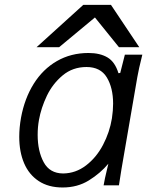

<svg xmlns="http://www.w3.org/2000/svg" viewBox="-20 -780 640 808"><path d="M61 -204.5Q61 -243 68.5 -285Q83.5 -366 122 -427.5Q160.5 -489 219.5 -523Q278.5 -557 352.5 -557Q401 -557 432.5 -538.2Q464 -519.5 478.5 -472L486 -473L505.5 -550H579Q563 -486 558 -456L491 -67L480.5 0H416Q420 -25 431.5 -72L436 -91Q402 -50.5 354 -20.8Q306 9 243.5 9Q184 9 143 -18Q102 -45 81.5 -93Q61 -141 61 -204.5ZM451 -282Q456 -315.5 456 -343.5Q456 -410.5 429.5 -454.2Q403 -498 344 -498Q286 -498 243.8 -462.8Q201.5 -427.5 177.2 -376.8Q153 -326 144 -275.5Q138.5 -245.5 138.5 -212Q138.5 -144.5 163.8 -97.5Q189 -50.5 245.5 -50Q298.5 -50.5 342 -83.8Q385.5 -117 413.5 -170.2Q441.5 -223.5 451 -282ZM330.5 -759.5H447L566 -581.5H480.5L379.5 -706.5L229 -581.5H134Z"/></svg>

Font: JuliaMono Light
Style: Italic
Weight: 300
Italic angle: -9°
Monospace: yes
Designer: cormullion
Foundry: corm
Version: Version 0.054; ttfautohint (v1.8.4)